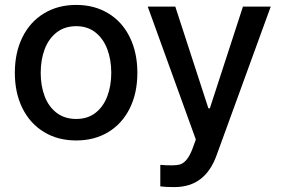

<svg xmlns="http://www.w3.org/2000/svg" viewBox="-20 -557 1136 776"><path d="M40 -262.7Q40 -344.7 70.8 -406.7Q101.6 -468.8 157.7 -502.9Q213.9 -537.1 288.1 -537.1Q361.8 -537.1 418 -502.9Q474.1 -468.8 504.6 -406.5Q535.2 -344.2 535.2 -262.7Q535.2 -181.2 504.6 -119.4Q474.1 -57.6 418 -23.4Q361.8 10.7 288.1 10.7Q213.9 10.7 157.7 -23.4Q101.6 -57.6 70.8 -119.4Q40 -181.2 40 -262.7ZM429.7 -262.7Q429.7 -314.9 413.8 -357.7Q397.9 -400.4 366 -425.8Q334 -451.2 288.1 -451.2Q241.2 -451.2 208.7 -425.8Q176.3 -400.4 160.4 -357.7Q144.5 -314.9 144.5 -262.7Q144.5 -210.4 160.4 -168.2Q176.3 -126 208.7 -101.1Q241.2 -76.2 288.1 -76.2Q334.5 -76.2 366.2 -101.1Q397.9 -126 413.8 -168.2Q429.7 -210.4 429.7 -262.7ZM627.9 196.3V109.4Q651.4 111.3 674.8 111.3Q694.8 111.3 708 107.4Q721.2 103.5 734.1 88.4Q747.1 73.2 758.8 42L771.5 6.8L577.1 -530.3H688.5L822.3 -119.1H828.1L961.9 -530.3H1074.2L855.5 70.3Q832.5 134.3 790.3 166.7Q748 199.2 683.6 199.2Q648.4 199.2 627.9 196.3Z"/></svg>

Font: Pretendard GOV Medium
Style: Regular
Weight: 500
Designer: Base glyphs from Inter by Rasmus Andersson; Hangeul glyphs from Noto Sans CJK(Source Han Sans) by Jang Soo-young and Kan
Foundry: Kil Hyung-jin
Version: Version 1.309